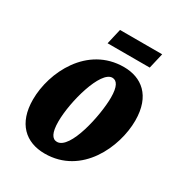

<svg xmlns="http://www.w3.org/2000/svg" viewBox="-167 -807 871 931"><g transform="rotate(30 268.5 -341.0)"><path d="M215 -606H451L471 -692H235ZM218 10C425 10 519 -201 519 -348C519 -488 440 -546 342 -546C138 -546 38 -342 38 -189C38 -56 111 10 218 10ZM241 -69C214 -69 198 -96 198 -158C198 -271 254 -473 319 -473C345 -473 361 -447 361 -386C361 -287 315 -69 241 -69Z"/></g></svg>

Font: Noto Serif ExtraCondensed Black
Style: Italic
Weight: 900
Width: 2
Italic angle: -12°
Designer: Monotype Design Team
Foundry: Monotype Imaging Inc.
Version: Version 2.014